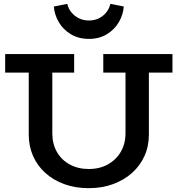

<svg xmlns="http://www.w3.org/2000/svg" viewBox="-20 -968 927 1002"><path d="M443 14Q373 14 315.5 -7Q258 -28 216.5 -65.5Q175 -103 152.5 -154Q130 -205 130 -266V-634H253V-271Q253 -217 277 -175Q301 -133 344.5 -109.5Q388 -86 443 -86Q500 -86 543 -110Q586 -134 610.5 -176Q635 -218 635 -273V-634H757V-266Q757 -205 734 -154Q711 -103 669 -65.5Q627 -28 569.5 -7Q512 14 443 14ZM7 -589V-686H367V-589ZM519 -589V-686H880V-589ZM444 -765Q390 -765 349.5 -789.5Q309 -814 286.5 -853Q264 -892 261 -934L331 -948Q337 -922 353.5 -902.5Q370 -883 393 -872Q416 -861 444 -861Q472 -861 495 -872Q518 -883 534 -902.5Q550 -922 556 -948L626 -934Q623 -892 600.5 -853Q578 -814 538 -789.5Q498 -765 444 -765Z"/></svg>

Font: BioRhyme SemiBold
Style: Regular
Weight: 600
Designer: Aoife Mooney
Foundry: Aoife Mooney Type
Version: Version 1.600;gftools[0.9.33]